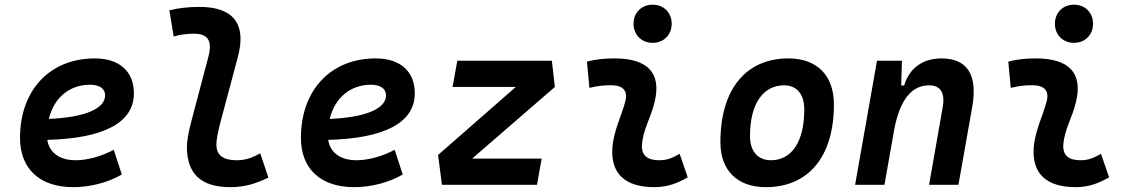

<svg xmlns="http://www.w3.org/2000/svg" viewBox="-20 -771 4728 801"><path d="M295.9 -102.5C228.5 -102.5 186 -133.8 177.2 -187.5C410.2 -193.4 538.6 -257.8 538.6 -381.8C538.6 -473.1 478 -527.3 375.5 -527.3C188 -527.3 63.5 -395 63.5 -195.8C63.5 -66.4 146 9.8 285.6 9.8C350.6 9.8 425.8 -6.8 488.3 -43L454.6 -146C403.3 -118.7 344.7 -102.5 295.9 -102.5ZM183.6 -274.9C205.1 -362.8 269 -417.5 356 -417.5C396 -417.5 418.5 -400.9 418.5 -373C418.5 -316.9 332 -281.2 183.6 -274.9Z M940.9 9.8C1005.9 9.8 1053.7 -7.8 1099.6 -30.3L1065.9 -131.3C1026.9 -110.4 1002.9 -102.5 965.8 -102.5C910.6 -102.5 882.3 -124.5 882.8 -168.5C882.8 -185.1 887.2 -215.8 902.8 -272.9L972.2 -532.7C1009.8 -671.9 952.6 -742.2 812.5 -742.2C770.5 -742.2 728 -738.3 686.5 -728L704.6 -618.7C731.9 -627 760.7 -630.4 788.1 -630.4C849.1 -630.4 866.2 -600.1 849.6 -535.2L780.3 -272.9C764.2 -213.4 759.8 -179.7 759.8 -157.7C759.8 -44.9 819.8 9.8 940.9 9.8Z M1467.8 -102.5C1400.4 -102.5 1357.9 -133.8 1349.1 -187.5C1582 -193.4 1710.4 -257.8 1710.4 -381.8C1710.4 -473.1 1649.9 -527.3 1547.4 -527.3C1359.9 -527.3 1235.4 -395 1235.4 -195.8C1235.4 -66.4 1317.9 9.8 1457.5 9.8C1522.5 9.8 1597.7 -6.8 1660.2 -43L1626.5 -146C1575.2 -118.7 1516.6 -102.5 1467.8 -102.5ZM1355.5 -274.9C1377 -362.8 1440.9 -417.5 1527.8 -417.5C1567.9 -417.5 1590.3 -400.9 1590.3 -373C1590.3 -316.9 1503.9 -281.2 1355.5 -274.9Z M2294.9 -408.2 2282.2 -517.6H1887.7L1868.2 -408.2H2131.8L1807.6 -124.5L1823.7 0H2220.2L2239.7 -109.4H1949.7Z M2815.4 -129.4C2781.7 -109.9 2761.2 -102.5 2729 -102.5C2679.7 -102.5 2655.3 -124 2658.2 -166.5C2662.6 -231 2695.3 -278.8 2710.9 -345.2C2740.2 -465.3 2683.6 -527.3 2543.9 -527.3C2505.4 -527.3 2466.8 -524.4 2428.7 -513.7L2439 -404.3C2468.8 -412.1 2498.5 -415.5 2528.3 -415.5C2579.1 -415.5 2600.1 -392.6 2588.9 -349.1C2574.2 -290.5 2539.1 -224.1 2534.7 -153.3C2527.8 -46.4 2587.9 9.8 2710 9.8C2767.1 9.8 2809.1 -8.3 2849.1 -31.2ZM2702.6 -592.3C2749 -592.3 2782.2 -625.5 2782.2 -671.9C2782.2 -718.3 2749 -751.5 2702.6 -751.5C2656.7 -751.5 2623 -718.3 2623 -671.9C2623 -625.5 2656.7 -592.3 2702.6 -592.3Z M3174.8 9.8C3353.5 9.8 3459 -118.2 3459 -335C3459 -456.1 3388.7 -527.3 3269.5 -527.3C3090.8 -527.3 2985.4 -397.5 2985.4 -177.7C2985.4 -60.1 3055.7 9.8 3174.8 9.8ZM3196.3 -102.5C3141.1 -102.5 3108.9 -140.1 3108.9 -203.6C3108.9 -336.4 3162.1 -415 3251.5 -415C3304.7 -415 3335.4 -377.4 3335.4 -314C3335.4 -181.2 3283.7 -102.5 3196.3 -102.5Z M3547.4 0H3669.9L3711.9 -237.8C3738.8 -370.1 3793 -415 3856 -415C3902.8 -415 3923.3 -384.3 3913.1 -325.2L3856 0H3978.5L4036.1 -325.2C4059.6 -458.5 4015.6 -527.3 3907.7 -527.3C3829.1 -527.3 3773.4 -486.3 3752 -414.1H3739.7L3742.7 -517.6H3638.7Z M4573.2 -129.4C4539.6 -109.9 4519 -102.5 4486.8 -102.5C4437.5 -102.5 4413.1 -124 4416 -166.5C4420.4 -231 4453.1 -278.8 4468.8 -345.2C4498 -465.3 4441.4 -527.3 4301.8 -527.3C4263.2 -527.3 4224.6 -524.4 4186.5 -513.7L4196.8 -404.3C4226.6 -412.1 4256.3 -415.5 4286.1 -415.5C4336.9 -415.5 4357.9 -392.6 4346.7 -349.1C4332 -290.5 4296.9 -224.1 4292.5 -153.3C4285.6 -46.4 4345.7 9.8 4467.8 9.8C4524.9 9.8 4566.9 -8.3 4606.9 -31.2ZM4460.4 -592.3C4506.8 -592.3 4540 -625.5 4540 -671.9C4540 -718.3 4506.8 -751.5 4460.4 -751.5C4414.6 -751.5 4380.9 -718.3 4380.9 -671.9C4380.9 -625.5 4414.6 -592.3 4460.4 -592.3Z"/></svg>

Font: Cascadia Mono SemiBold
Style: Italic
Weight: 600
Italic angle: -10°
Monospace: yes
Designer: Aaron Bell
Foundry: Saja Typeworks
Version: Version 2404.023